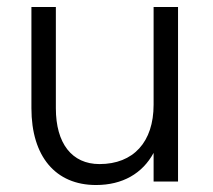

<svg xmlns="http://www.w3.org/2000/svg" viewBox="-20 -520 610 550"><path d="M255 10C331 10 388 -23 420 -82V0H490V-500H420V-220C420 -113 362 -50 265 -50C186 -50 140 -109 140 -210V-500H70V-210C70 -72 139 10 255 10Z"/></svg>

Font: Gully Light
Style: Regular
Weight: 300
Designer: jaikishan Patel
Foundry: MagicType
Version: Version 1.000;Glyphs 3.2 (3242)